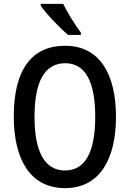

<svg xmlns="http://www.w3.org/2000/svg" viewBox="-20 -960 669 990"><path d="M306 -940H190V-931C216 -891 290 -814 331 -780H397V-792C369 -828 327 -896 306 -940ZM578 -358C578 -573 497 -724 316 -724C139 -724 51 -595 51 -359C51 -146 131 10 315 10C497 10 578 -143 578 -358ZM158 -358C158 -537 209 -634 316 -634C420 -634 471 -539 471 -358C471 -176 420 -81 315 -81C210 -81 158 -178 158 -358Z"/></svg>

Font: Noto Sans Thai Looped Condensed Medium
Style: Regular
Weight: 500
Width: 3
Designer: Sasikarn Vongin, Ben Mitchell
Foundry: The Fontpad Ltd
Version: Version 1.001